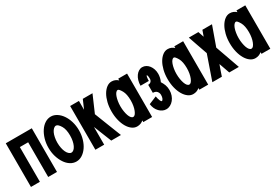

<svg xmlns="http://www.w3.org/2000/svg" viewBox="25 -1075 2446 1700"><g transform="rotate(-30 1248.0 -224.5)"><path d="M23.9 -2V-448.2H290V-2H200.2V-356.9H115.2V-2Z M331.1 -224.1Q331.1 -271 343.5 -313Q356 -355 377 -386.5Q397.9 -418 426.3 -436Q454.6 -454.1 486.8 -454.1Q517.6 -454.1 546.1 -436Q574.7 -418 596.4 -386.5Q618.2 -355 630.6 -313.5Q643.1 -272 643.1 -224.1Q643.1 -176.3 630.6 -134.5Q618.2 -92.8 596.4 -61.8Q574.7 -30.8 546.4 -12.9Q518.1 4.9 486.8 4.9Q454.6 4.9 426.3 -12.9Q397.9 -30.8 377 -62.5Q356 -94.2 343.5 -135.5Q331.1 -176.8 331.1 -224.1ZM421.9 -224.1Q421.9 -195.3 427 -170.2Q432.1 -145 440.9 -126.5Q449.7 -107.9 461.9 -96.9Q474.1 -85.9 486.8 -85.9Q500 -85.9 512 -96.4Q523.9 -106.9 533 -126Q542 -145 546.9 -169.9Q551.8 -194.8 551.8 -224.1Q551.8 -286.6 530.8 -321.8Q506.8 -361.8 486.8 -361.8Q473.6 -361.8 461.7 -350.8Q449.7 -339.8 440.9 -321.5Q432.1 -303.2 427 -277.6Q421.9 -252 421.9 -224.1Z M682.6 -2V-449.2H772.5V-358.9Q782.2 -380.9 792 -403.3Q801.8 -425.8 811.5 -448.2H910.6L835.4 -274.9H836.9Q862.8 -206.1 890.1 -138.4Q917.5 -70.8 943.8 -2H844.7L772.5 -183.1V-2Z M975.6 -224.1Q975.6 -272 986.1 -314Q996.6 -356 1014.6 -387Q1032.7 -418 1056.6 -436Q1080.6 -454.1 1107.4 -454.1Q1144.5 -454.1 1172.4 -428.2V-445.8H1262.7V-2H1172.4V-19Q1145.5 4.9 1107.4 4.9Q1080.6 4.9 1056.6 -12.5Q1032.7 -29.8 1014.6 -60.3Q996.6 -90.8 986.1 -132.8Q975.6 -174.8 975.6 -224.1ZM1066.4 -224.1Q1066.4 -196.3 1070.6 -171.1Q1074.7 -146 1081.5 -127Q1088.4 -107.9 1097.9 -96.9Q1107.4 -85.9 1118.7 -85.9Q1129.9 -85.9 1139.2 -96.9Q1148.4 -107.9 1156 -127Q1163.6 -146 1168 -170.9Q1172.4 -195.8 1172.4 -224.1Q1172.4 -288.1 1152.3 -324.2Q1130.4 -362.3 1118.7 -361.8Q1107.4 -361.8 1097.9 -350.3Q1088.4 -338.9 1081.5 -319.8Q1074.7 -300.8 1070.6 -275.9Q1066.4 -251 1066.4 -224.1ZM1205.6 -66.9H1208.5L1206.5 -67.9Q1206.5 -66.9 1205.6 -66.9Z M1301.3 -110.8 1381.3 -144Q1386.2 -116.2 1393.6 -98.6Q1400.9 -81.1 1407.2 -81.1Q1416 -81.1 1422.6 -95.9Q1429.2 -110.8 1429.2 -131.8Q1429.2 -152.8 1415.8 -168.5Q1402.3 -184.1 1375 -184.1V-266.1Q1393.1 -266.1 1404.1 -277.1Q1415 -288.1 1415 -306.2Q1415 -323.2 1412.6 -334.2Q1410.2 -345.2 1406.2 -345.2Q1402.3 -345.2 1399.7 -329.6Q1397 -314 1397 -293H1312Q1312 -320.8 1319.6 -345.9Q1327.1 -371.1 1340.1 -389.2Q1353 -407.2 1370.1 -417.7Q1387.2 -428.2 1406.2 -428.2Q1426.3 -428.2 1443.6 -418.7Q1460.9 -409.2 1473.6 -392.6Q1486.3 -376 1493.7 -354Q1501 -332 1501 -306.2Q1501 -288.1 1496.6 -268.1Q1492.2 -248 1483.9 -231H1482.9Q1498 -208 1506.6 -184.6Q1515.1 -161.1 1515.1 -131.8Q1515.1 -104 1506.6 -79.6Q1498 -55.2 1483.2 -37.1Q1468.3 -19 1448.7 -8.5Q1429.2 2 1407.2 2Q1369.1 2 1338.6 -29.1Q1308.1 -60.1 1301.3 -110.8Z M1548.8 -224.1Q1548.8 -272 1559.3 -314Q1569.8 -356 1587.9 -387Q1606 -418 1629.9 -436Q1653.8 -454.1 1680.7 -454.1Q1717.8 -454.1 1745.6 -428.2V-445.8H1835.9V-2H1745.6V-19Q1718.8 4.9 1680.7 4.9Q1653.8 4.9 1629.9 -12.5Q1606 -29.8 1587.9 -60.3Q1569.8 -90.8 1559.3 -132.8Q1548.8 -174.8 1548.8 -224.1ZM1639.6 -224.1Q1639.6 -196.3 1643.8 -171.1Q1647.9 -146 1654.8 -127Q1661.6 -107.9 1671.1 -96.9Q1680.7 -85.9 1691.9 -85.9Q1703.1 -85.9 1712.4 -96.9Q1721.7 -107.9 1729.2 -127Q1736.8 -146 1741.2 -170.9Q1745.6 -195.8 1745.6 -224.1Q1745.6 -288.1 1725.6 -324.2Q1703.6 -362.3 1691.9 -361.8Q1680.7 -361.8 1671.1 -350.3Q1661.6 -338.9 1654.8 -319.8Q1647.9 -300.8 1643.8 -275.9Q1639.6 -251 1639.6 -224.1ZM1778.8 -66.9H1781.7L1779.8 -67.9Q1779.8 -66.9 1778.8 -66.9Z M1878.4 -2 1964.4 -250Q1947.3 -298.8 1929.7 -348.9Q1912.1 -398.9 1895.5 -448.2H1993.2L2013.2 -389.2Q2018.1 -403.3 2023.7 -418.7Q2029.3 -434.1 2034.2 -448.2H2132.3L2061.5 -250Q2082.5 -189.9 2105.5 -126Q2128.4 -62 2149.4 -2H2051.3L2013.2 -109.9Q2003.4 -83 1993.9 -55.9Q1984.4 -28.8 1975.6 -2Z M2184.1 -224.1Q2184.1 -272 2194.6 -314Q2205.1 -356 2223.1 -387Q2241.2 -418 2265.1 -436Q2289.1 -454.1 2315.9 -454.1Q2353 -454.1 2380.9 -428.2V-445.8H2471.2V-2H2380.9V-19Q2354 4.9 2315.9 4.9Q2289.1 4.9 2265.1 -12.5Q2241.2 -29.8 2223.1 -60.3Q2205.1 -90.8 2194.6 -132.8Q2184.1 -174.8 2184.1 -224.1ZM2274.9 -224.1Q2274.9 -196.3 2279.1 -171.1Q2283.2 -146 2290 -127Q2296.9 -107.9 2306.4 -96.9Q2315.9 -85.9 2327.1 -85.9Q2338.4 -85.9 2347.7 -96.9Q2356.9 -107.9 2364.5 -127Q2372.1 -146 2376.5 -170.9Q2380.9 -195.8 2380.9 -224.1Q2380.9 -288.1 2360.8 -324.2Q2338.9 -362.3 2327.1 -361.8Q2315.9 -361.8 2306.4 -350.3Q2296.9 -338.9 2290 -319.8Q2283.2 -300.8 2279.1 -275.9Q2274.9 -251 2274.9 -224.1ZM2414.1 -66.9H2417L2415 -67.9Q2415 -66.9 2414.1 -66.9Z"/></g></svg>

Font: Fundamental  Brigade Condensed
Style: Regular
Weight: 400
Width: 3
Designer: Peter Wiegel, original typeface by Carl Albert Fahrenwaldt 1901
Foundry: Peter Wiegel
Version: Version 0.000 2012 initial release